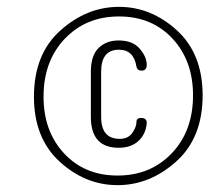

<svg xmlns="http://www.w3.org/2000/svg" viewBox="-20 -640 632 560"><path d="M79 -358Q79 -482 156 -551Q233 -620 327 -620Q421 -620 496 -551.5Q571 -483 571 -362Q571 -238 494 -169Q417 -100 323 -100Q229 -100 154 -168.5Q79 -237 79 -358ZM107 -358Q107 -257 167 -192.5Q227 -128 323 -128Q419 -128 481 -193Q543 -258 543 -362Q543 -463 483 -527.5Q423 -592 327 -592Q231 -592 169 -527Q107 -462 107 -358ZM245 -299V-431Q245 -478 267.5 -500Q290 -522 326 -522Q367 -522 387.5 -498Q408 -474 408 -451Q408 -434 393 -434Q380 -434 378 -446Q370 -495 327 -495Q275 -495 275 -431V-299Q275 -235 329 -235Q354 -235 366 -252.5Q378 -270 378 -284Q378 -296 391 -296Q408 -296 408 -282Q406 -250 384.5 -229.5Q363 -209 326 -209Q245 -209 245 -299Z"/></svg>

Font: DancingScriptRegular
Style: Regular
Weight: 400
Designer: Pablo Impallari
Foundry: Pablo Impallari. www.impallari.com
Version: Version 1.002